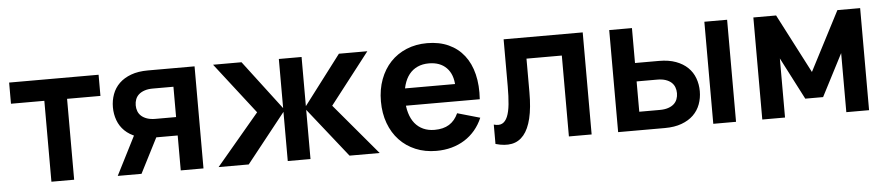

<svg xmlns="http://www.w3.org/2000/svg" viewBox="-38 -776 4674 1012"><g transform="rotate(-5 2299.0 -270.0)"><path d="M201.5 0V-428H25V-540H498.3V-428H321.8V0Z M552.4 0 665.2 -222.2 791.4 -221.8 678.2 0ZM759.1 -540H1006.1V0H885.8V-184.8H759.1Q707.5 -184.8 669.8 -198.8Q632 -212.8 607.2 -236.9Q582.4 -261 570.5 -293.5Q558.5 -325.9 558.5 -362.4Q558.5 -398.9 570.5 -431.4Q582.4 -463.8 607.2 -488Q632 -512.1 669.8 -526Q707.5 -540 759.1 -540ZM777.2 -442.6Q751.2 -442.6 732.8 -436.3Q714.4 -430.1 702.4 -419.4Q690.4 -408.7 684.8 -394Q679.2 -379.3 679.2 -362.4Q679.2 -345.6 684.8 -330.9Q690.4 -316.2 702.4 -305.5Q714.4 -294.8 732.8 -288.5Q751.2 -282.2 777.2 -282.2H885.8V-442.6Z M1564.7 -269.9 1778.8 0H1938.3L1710.8 -270L1920.3 -540H1769.8ZM1452 0H1572.3V-540H1452ZM1459.7 -269.9 1254.5 -540H1104L1313.5 -270L1086 0H1245.5Z M2237.8 -96.2Q2204.4 -96.2 2178.1 -108.1Q2151.8 -120 2133.5 -142.5Q2115.3 -165.1 2105.7 -197.7Q2096 -230.2 2096 -271.5Q2096 -313.1 2105.6 -346Q2115.2 -378.8 2133.2 -401.5Q2151.3 -424.2 2177.6 -436.1Q2203.8 -448 2237.2 -448Q2296.8 -448 2330.8 -413.3Q2364.8 -378.6 2366.3 -315.9L2366.8 -236.3H2488.6Q2493.6 -309.3 2479.2 -368.3Q2464.8 -427.2 2432.4 -468.6Q2400.1 -510 2350.8 -532.5Q2301.5 -555 2237.2 -555Q2177.6 -555 2128.1 -534.5Q2078.6 -513.9 2043.2 -476.5Q2007.9 -439.2 1988.2 -386.6Q1968.5 -334 1968.5 -270Q1968.5 -206.9 1987.9 -154.3Q2007.3 -101.8 2042.8 -64.2Q2078.2 -26.6 2127.8 -5.8Q2177.4 15 2237.8 15Q2280.6 15 2318.4 4.7Q2356.2 -5.7 2387.5 -25.4Q2418.8 -45.1 2442.9 -73.7Q2467 -102.3 2482.7 -139L2363.2 -173.2Q2345.7 -134.5 2314.9 -115.3Q2284.1 -96.2 2237.8 -96.2ZM2464.6 -327.5H2073.2L2070.2 -236.3H2488.6Z M2550.5 -96.8Q2577.3 -88.9 2594.7 -97.7Q2612.1 -106.4 2622.6 -131.2Q2633.1 -155.9 2637.2 -196.3Q2641.3 -236.8 2641.3 -291.8V-540H3059.8V0H2939.5V-428H2752.5V-250.1Q2752.5 -167.9 2739.1 -112.3Q2725.7 -56.7 2699.9 -25.8Q2674.1 5.2 2636.5 12.5Q2598.8 19.8 2550.5 5.7Z M3703.4 0V-540H3823.8V0ZM3447 0H3200V-540H3320.3V-355.2H3447Q3498.6 -355.2 3536.3 -341.2Q3574.1 -327.2 3598.9 -303.1Q3623.7 -279 3635.6 -246.5Q3647.6 -214.1 3647.6 -177.6Q3647.6 -141.1 3635.6 -108.6Q3623.7 -76.2 3598.9 -52Q3574.1 -27.9 3536.3 -14Q3498.6 0 3447 0ZM3428.8 -97.4Q3454.9 -97.4 3473.5 -103.7Q3492.1 -109.9 3503.9 -120.6Q3515.7 -131.3 3521.2 -146Q3526.8 -160.8 3526.8 -177.6Q3526.8 -194.5 3521.2 -209.2Q3515.7 -223.8 3503.9 -234.5Q3492.1 -245.2 3473.5 -251.5Q3454.9 -257.8 3428.8 -257.8H3320.3V-97.4Z M3962.7 0V-540H4083L4245.2 -226.9L4407.3 -540H4527.7V0H4407.3V-312.5L4292.3 -89.8H4198L4083 -312.5V0Z"/></g></svg>

Font: Vela Sans GX ExtLt
Style: Regular
Weight: 200
Designer: Principal design: Mikhail Sharanda - project Manrope.
Design modification: Ravid Balaliev
Foundry: Mikhail Sharanda
Version: Version 1.001